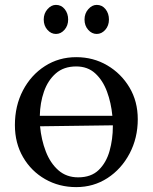

<svg xmlns="http://www.w3.org/2000/svg" viewBox="-20 -750 625 786"><path d="M292 16Q222 16 165 -16.5Q108 -49 74.5 -106.5Q41 -164 41 -238Q41 -317 74 -380Q107 -443 164 -479.5Q221 -516 292 -516Q362 -516 419 -482.5Q476 -449 510 -392Q544 -335 544 -262Q544 -185 510.5 -121.5Q477 -58 420 -21Q363 16 292 16ZM292 -478Q241 -478 208.5 -449.5Q176 -421 160 -375Q144 -329 143 -276H440Q435 -329 418 -375Q401 -421 370 -449.5Q339 -478 292 -478ZM300 -24Q353 -24 384 -54Q415 -84 428.5 -132Q442 -180 442 -233Q442 -233 442 -233.5Q442 -234 442 -237L144 -233Q149 -178 167.5 -130Q186 -82 219 -53Q252 -24 300 -24ZM376 -611Q356 -611 341 -628Q326 -645 326 -670Q326 -695 341.5 -712.5Q357 -730 376 -730Q398 -730 412 -712.5Q426 -695 426 -670Q426 -645 411 -628Q396 -611 376 -611ZM209 -611Q189 -611 174 -628Q159 -645 159 -670Q159 -695 174.5 -712.5Q190 -730 209 -730Q231 -730 245 -712.5Q259 -695 259 -670Q259 -645 244 -628Q229 -611 209 -611Z"/></svg>

Font: Lora
Style: Regular
Weight: 400
Designer: Olga Karpushina, Alexei Vanyashin (Cyrillic)
Foundry: Cyreal
Version: Version 3.005; ttfautohint (v1.8.4.7-5d5b)